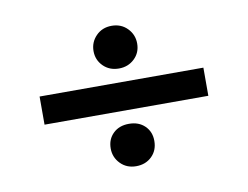

<svg xmlns="http://www.w3.org/2000/svg" viewBox="-57 -652 771 598"><g transform="rotate(-10 329.0 -353.0)"><path d="M588 -397H70V-308H588ZM398 -507Q398 -535 378.5 -555Q359 -575 329 -575Q299 -575 279.5 -555Q260 -535 260 -507Q260 -479 279.5 -459.5Q299 -440 329 -440Q358 -440 378 -459Q398 -478 398 -507ZM398 -199Q398 -228 379 -246.5Q360 -265 329 -265Q298 -265 279 -246.5Q260 -228 260 -199Q260 -171 279.5 -151Q299 -131 329 -131Q359 -131 378.5 -150Q398 -169 398 -199Z"/></g></svg>

Font: Geom
Style: Bold
Weight: 700
Version: Version 1.102